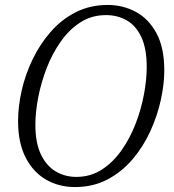

<svg xmlns="http://www.w3.org/2000/svg" viewBox="-20 -745 705 776"><path d="M283 11Q218 11 166 -19Q114 -49 83.5 -108.5Q53 -168 53 -256Q53 -314 67.5 -378.5Q82 -443 111.5 -504.5Q141 -566 184.5 -616Q228 -666 286 -695.5Q344 -725 416 -725Q476 -725 528 -697.5Q580 -670 612 -611.5Q644 -553 644 -460Q644 -405 630 -341Q616 -277 587.5 -214.5Q559 -152 515.5 -101Q472 -50 414 -19.5Q356 11 283 11ZM288 -30Q346 -30 391.5 -59.5Q437 -89 471.5 -138Q506 -187 528.5 -246Q551 -305 562 -364.5Q573 -424 573 -474Q573 -548 551.5 -594.5Q530 -641 492.5 -662.5Q455 -684 408 -684Q351 -684 305.5 -655Q260 -626 225.5 -577Q191 -528 168.5 -469.5Q146 -411 134.5 -351.5Q123 -292 123 -241Q123 -167 145.5 -120.5Q168 -74 205.5 -52Q243 -30 288 -30Z"/></svg>

Font: Noto Serif SemiCondensed Light
Style: Italic
Weight: 300
Width: 4
Italic angle: -12°
Designer: Monotype Design Team
Foundry: Monotype Imaging Inc.
Version: Version 2.013; ttfautohint (v1.8.4.7-5d5b)